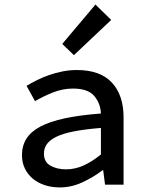

<svg xmlns="http://www.w3.org/2000/svg" viewBox="-20 -807 640 839"><path d="M241 12Q206 12 175.5 2Q145 -8 123 -26.5Q101 -45 88.5 -71Q76 -97 76 -129Q76 -170 95.5 -201Q115 -232 156.5 -254Q198 -276 263.5 -290Q329 -304 421 -311Q419 -356 391.5 -388Q364 -420 299 -420Q254 -420 211.5 -403Q169 -386 133 -365L96 -432Q116 -444 141 -456.5Q166 -469 194.5 -479Q223 -489 253.5 -495Q284 -501 316 -501Q418 -501 469 -446Q520 -391 520 -294V0H439L431 -63H428Q389 -33 340.5 -10.5Q292 12 241 12ZM269 -67Q308 -67 345.5 -84Q383 -101 421 -132V-248Q349 -242 301 -232.5Q253 -223 224.5 -208.5Q196 -194 184 -176Q172 -158 172 -136Q172 -99 200.5 -83Q229 -67 269 -67ZM303 -566 252 -615 397 -787 466 -720Z"/></svg>

Font: Source Code Pro Medium
Style: Regular
Weight: 500
Monospace: yes
Designer: Paul D. Hunt, Teo Tuominen
Foundry: Adobe Systems Incorporated
Version: Version 2.030;PS 1.000;hotconv 16.6.51;makeotf.lib2.5.65220